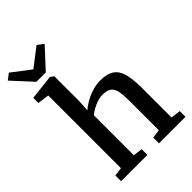

<svg xmlns="http://www.w3.org/2000/svg" viewBox="-311 -1149 1268 1268"><g transform="rotate(-45 323.0 -515.5)"><path d="M102 -61.5V-740.5L21 -751.5V-799.5L193.5 -819H196L220 -802.5L220.5 -574.5L215.5 -488.5Q233 -505 264.2 -523.5Q295.5 -542 334.5 -555Q373.5 -568 414.5 -568Q478.5 -568 513.2 -544Q548 -520 561.5 -469.5Q575 -419 575 -340V-62L643.5 -53.5V0H395.5V-53.5L456 -62V-340.5Q456 -392.5 449.2 -425.8Q442.5 -459 421.8 -475Q401 -491 359.5 -491Q335 -491 309.8 -482.8Q284.5 -474.5 261.8 -461.8Q239 -449 222.5 -435.5V-62L287.5 -53.5V0H42V-53.5ZM110.5 -860 -17.5 -999 25 -1031 154.5 -932 283.5 -1031 326.5 -998.5 198.5 -860Z"/></g></svg>

Font: Merriweather SemiBold
Style: Regular
Weight: 600
Version: Version 2.100